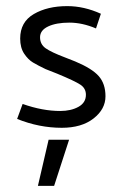

<svg xmlns="http://www.w3.org/2000/svg" viewBox="-20 -409 410 628"><path d="M36 0ZM261 -99Q261 -120 243 -132Q225 -144 167 -168L129 -183Q104 -195 88 -204.5Q72 -214 59 -233.5Q46 -253 46 -283Q46 -337 90.5 -363Q135 -389 200 -389Q255 -389 310 -364L294 -316Q249 -335 207 -335Q164 -335 137.5 -322.5Q111 -310 111 -287Q111 -264 129.5 -251Q148 -238 193 -221L226 -208Q281 -185 303 -160Q325 -135 325 -94Q325 -52 286 -21.5Q247 9 182 9Q108 9 36 -20L54 -69Q119 -46 177 -46Q212 -46 236.5 -59.5Q261 -73 261 -99ZM157 199H104L139 48H206Z"/></svg>

Font: Cambay Devanagari
Style: Regular
Weight: 400
Designer: Pooja Saxena
Foundry: Pooja Saxena
Version: Version 1.180;PS 001.180;hotconv 1.0.70;makeotf.lib2.5.58329